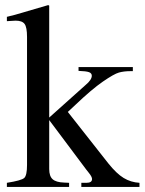

<svg xmlns="http://www.w3.org/2000/svg" viewBox="-20 -733 567 753"><path d="M7 -650V-667L39 -675Q129 -701 169 -713L173 -711V-272L316 -400Q340 -420 340 -436Q340 -446 329 -450Q318 -454 288 -455V-470H501V-454H493Q466 -454 446.5 -448.5Q427 -443 383.5 -413Q340 -383 276 -322L246 -294L405 -92Q437 -52 465 -35Q493 -18 527 -16V0H299V-16H319Q341 -16 341 -31Q341 -35 338 -41Q335 -47 328.5 -55Q322 -63 319 -67L173 -262V-70Q173 -42 186.5 -30Q200 -18 231 -17L251 -16V0H7V-16Q64 -25 75 -35Q86 -45 86 -86V-588Q86 -626 76.5 -639Q67 -652 41 -652Q34 -652 7 -650Z"/></svg>

Font: MM Ethnic
Style: Regular
Weight: 400
Designer: Khon Soe Zaw Thu
Version: Version 1.00 July 18, 2016, initial release